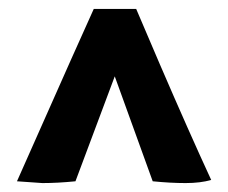

<svg xmlns="http://www.w3.org/2000/svg" viewBox="-20 -694 511 430"><path d="M453 -291Q429 -284 395.5 -284Q362 -284 322 -288L237 -523L149 -288Q109 -284 75 -284L18 -288Q175 -642 190 -674H285Q307 -623 338 -550Q404 -397 453 -291Z"/></svg>

Font: Oleo Script
Style: Bold
Weight: 700
Designer: Soytutype
Foundry: Soytutype
Version: Version 1.002